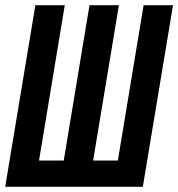

<svg xmlns="http://www.w3.org/2000/svg" viewBox="-27 -718 685 738"><path d="M-7 0H522L638 -698H525L426 -101H331L430 -698H317L218 -101H123L222 -698H109Z"/></svg>

Font: IBM Plex Mono SmBld
Style: Italic
Weight: 600
Italic angle: -9.5°
Monospace: yes
Designer: Mike Abbink, Paul van der Laan, Pieter van Rosmalen
Foundry: Bold Monday
Version: Version 2.004